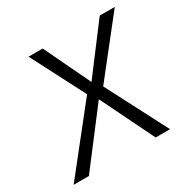

<svg xmlns="http://www.w3.org/2000/svg" viewBox="-152 -637 739 752"><g transform="rotate(-30 217.0 -261.5)"><path d="M266 -276 409 0H344L226 -241L42 0H-27L196 -281L71 -523H135L235 -314L393 -523H461Z"/></g></svg>

Font: FiraGO Light
Style: Italic
Weight: 300
Italic angle: -8°
Designer: bBox Type GmbH
Foundry: bBox Type GmbH
Version: Version 1.001